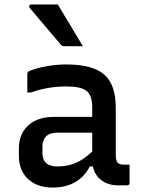

<svg xmlns="http://www.w3.org/2000/svg" viewBox="-20 -834 640 864"><path d="M501 -348V-134Q501 -112 510 -101Q520 -93 537 -93H563V-11Q563 0 552 0H510Q468 0 437.5 -22Q407 -44 398 -85H384Q361 -39 318.5 -14.5Q276 10 217 10Q147 10 106 -28.5Q65 -67 65 -133V-166Q65 -231 107 -269.5Q149 -308 222 -308H395V-351Q395 -405 369.5 -425Q344 -445 279 -445Q195 -445 120 -418H103V-501Q103 -507 106 -510Q112 -516 138 -524Q164 -532 202 -538Q240 -544 279 -544Q396 -544 448.5 -499Q501 -454 501 -348ZM171 -145Q171 -85 239 -85Q282 -85 319 -100Q356 -115 395 -152V-237H239Q204 -237 187 -220Q171 -202 171 -177ZM240 -814Q269 -767 297 -719.5Q325 -672 353 -626H270Q259 -626 253 -634Q225 -668 202.5 -693.5Q180 -719 159.5 -744Q139 -769 114 -798Q110 -803 112 -808.5Q114 -814 121 -814Z"/></svg>

Font: Recursive Sn Lnr St Med
Style: Regular
Weight: 500
Version: Version 1.085;hotconv 1.1.0;makeotfexe 2.6.0; ttfautohint (v